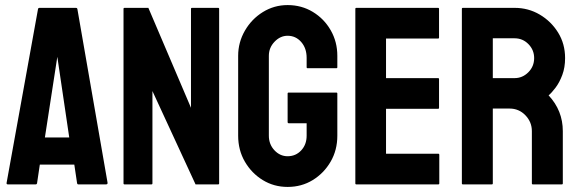

<svg xmlns="http://www.w3.org/2000/svg" viewBox="-20 -727 2283 757"><path d="M11 0Q5 0 6 -6L130 -692Q131 -696 135 -696H280Q284 -696 285 -692L404 -7Q405 0 398 0H289Q285 0 284 -4L273 -78H137L126 -4Q125 0 121 0ZM157 -185H253L206 -503Z M471 0Q467 0 467 -4V-692Q467 -696 471 -696H565L733 -302V-692Q733 -696 737 -696H840Q844 -696 844 -692V-4Q844 0 840 0H751L581 -368V-4Q581 0 577 0Z M1114 10Q1060 10 1016 -17Q972 -44 945.5 -89.5Q919 -135 919 -192V-507Q919 -560 945.5 -606Q972 -652 1016.5 -679.5Q1061 -707 1114 -707Q1169 -707 1213.5 -680Q1258 -653 1284 -607.5Q1310 -562 1310 -507V-462Q1310 -458 1306 -458H1193Q1189 -458 1189 -462V-499Q1189 -537 1167.5 -561.5Q1146 -586 1114 -586Q1085 -586 1062.5 -562.5Q1040 -539 1040 -507V-192Q1040 -158 1062 -134.5Q1084 -111 1114 -111Q1146 -111 1167.5 -134Q1189 -157 1189 -192V-241H1119Q1114 -241 1114 -246V-358Q1114 -362 1118 -362H1306Q1310 -362 1310 -358V-192Q1310 -135 1283.5 -89.5Q1257 -44 1213 -17Q1169 10 1114 10Z M1385 0Q1381 0 1381 -4V-692Q1381 -696 1385 -696H1707Q1711 -696 1711 -692V-579Q1711 -575 1707 -575H1502V-419H1707Q1711 -419 1711 -415V-302Q1711 -298 1707 -298H1502V-121H1708Q1712 -121 1712 -116V-4Q1712 0 1708 0Z M1805 0Q1801 0 1801 -4V-692Q1801 -696 1805 -696H2009Q2063 -696 2108 -669.5Q2153 -643 2180.5 -598.5Q2208 -554 2208 -498Q2208 -461 2197 -431.5Q2186 -402 2170.5 -381.5Q2155 -361 2143 -351Q2199 -291 2199 -210V-4Q2199 0 2195 0H2081Q2077 0 2077 -4V-210Q2077 -246 2051.5 -272.5Q2026 -299 1989 -299H1923V-4Q1923 0 1919 0ZM1923 -419H2009Q2040 -419 2063 -442Q2086 -465 2086 -498Q2086 -530 2063.5 -553Q2041 -576 2009 -576H1923Z"/></svg>

Font: AL Dynamic
Style: Regular
Weight: 400
Version: Version 1.000; ttfautohint (v1.8.2) -l 8 -r 50 -G 200 -x 14 